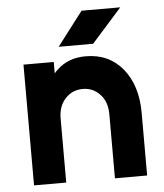

<svg xmlns="http://www.w3.org/2000/svg" viewBox="-51 -746 678 792"><g transform="rotate(-5 288.0 -350.5)"><path d="M209 -560.7H351.7L476.3 -700.7H316ZM526.3 0V-260Q526.3 -372.3 469.7 -442.3Q412 -512 316.7 -512Q244.3 -512 198.7 -468.7Q194.7 -465 190.7 -461.2Q186.7 -457.3 183.3 -452.7V-500H58V0H191.3V-265.3Q191.3 -316.3 220.3 -347.3Q249 -378.7 292.7 -378.7Q335.7 -378.7 364.3 -347.3Q393 -317 393 -265.3V0Z"/></g></svg>

Font: Unageo Variable
Style: Regular
Weight: 300
Designer: Richard Sepsi
Foundry: Richard Sepsi
Version: Version 2.200